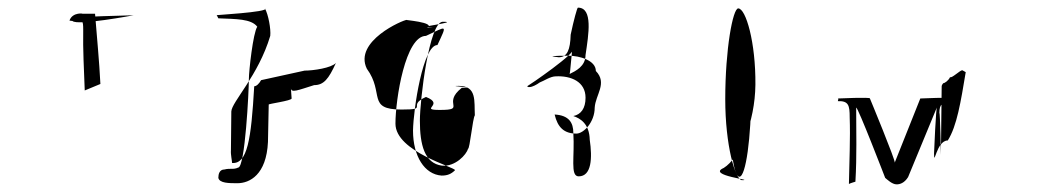

<svg xmlns="http://www.w3.org/2000/svg" viewBox="-20 -476 2740 503"><path d="M162 -422 170 -421C182 -408 330 -436 330 -436C330 -436 169 -432 172 -429L174 -423C196 -424 198 -424 198 -398C197 -345 200 -294 202 -239L243 -256C240 -317 234 -377 229 -440H195C202 -440 170 -446 162 -422Z M548 -436 552 -428C598 -426 638 -427 654 -406C643 -390 632 -290 632 -269C632 -238 622 -37 604 -37C591 -31 584 -36 568 -32C555 -32 552 -20 552 -10C555 4 580 4 602 4C634 4 678 -18 682 -104L684 -202C682 -204 744 -212 744 -218L742 -246C742 -231 761 -240 803 -253C828 -253 841 -269 860 -311C848 -298 801 -291 778 -291L664 -266C659 -257 652 -250 646 -250C638 -110 628 -46 588 -49C588 -54 584 -72 585 -82L586 -184C587 -209 657 -278 688 -382C690 -400 683 -438 674 -454C689 -444 530 -436 548 -436Z M941 -296C988 -232 940 -189 1032 -189C1106 -189 1044 -199 1096 -222C1147 -202 1076 -188 1132 -188C1204 -188 1136 -204 1190 -246C1238 -246 1146 -251 1182 -251C1230 -251 1222 -210 1224 -174C1218 -165 1211 -86 1206 -86C1202 -71 1173 -39 1138 -42C1092 -48 1080 -97 1080 -160C1080 -213 1104 -419 1140 -419C1188 -419 1062 -404 1098 -404C1146 -404 1062 -402 1098 -402C1127 -418 1030 -424 1046 -424C1036 -424 906 -368 941 -296ZM1016 -152C1016 -216 1042 -382 1096 -382C1152 -408 1152 -414 1126 -358C1088 -358 1063 -190 1062 -134C1062 -67 1092 -19 1137 -16C1152 -16 1162 -20 1172 -30C1174 -38 1016 -78 1016 -152Z M1361 -250C1364 -251 1496 -341 1480 -348C1478 -348 1474 -281 1472 -282C1488 -290 1514 -302 1514 -332C1522 -386 1534 -456 1494 -456C1492 -456 1483 -423 1475 -385C1474 -346 1466 -326 1444 -326L1427 -328C1429 -330 1456 -330 1470 -330C1498 -330 1541 -318 1541 -290C1572 -258 1540 -228 1538 -194C1538 -156 1509 -126 1490 -126C1458 -126 1441 -142 1433 -176C1471 -174 1482 -154 1482 -128C1486 -66 1473 -14 1496 -14C1530 -14 1532 -62 1525 -110C1524 -152 1500 -166 1482 -172C1502 -176 1514 -192 1514 -220C1514 -262 1476 -278 1436 -276C1422 -276 1405 -264 1394 -260C1386 -254 1374 -248 1368 -248C1366 -248 1364 -247 1361 -250Z M1876 -36C1918 -62 1958 -156 1959 -254C1960 -365 1934 -454 1914 -454C1900 -454 1880 -348 1880 -216C1880 -96 1906 -4 1924 -4C1960 -4 1830 -16 1876 -36ZM1890 -230C1890 -113 1900 -13 1917 -13C1934 -13 1948 -116 1948 -234C1949 -349 1939 -446 1921 -446C1902 -446 1891 -348 1890 -230Z M2175 -211C2203 -212 2206 -200 2206 -169C2208 -114 2205 -52 2204 6C2207 4 2221 0 2221 0C2225 -68 2223 -130 2223 -194C2227 -197 2299 -10 2299 -10C2304 -6 2317 7 2329 7C2337 7 2349 4 2359 -12L2435 -196C2432 -198 2427 -74 2427 -74C2427 -36 2433 -108 2463 -108C2487 -146 2497 -209 2510 -287L2501 -292C2495 -292 2473 -270 2469 -274C2465 -265 2455 -258 2451 -258C2449 -256 2447 -252 2447 -250L2445 -70C2445 -70 2443 -182 2441 -180C2441 -204 2449 -208 2473 -211C2476 -214 2473 -218 2473 -218C2476 -222 2391 -218 2391 -218L2324 -50C2327 -54 2259 -218 2259 -218C2262 -222 2175 -218 2175 -218C2178 -222 2175 -211 2175 -211Z"/></svg>

Font: Zinc
Style: Regular
Weight: 400
Version: Version 1